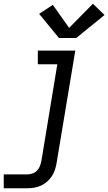

<svg xmlns="http://www.w3.org/2000/svg" viewBox="-58 -790 578 1025"><path d="M-38 215V141H88Q102 141 116 136Q130 131 140 120.5Q150 110 155 96.5Q160 83 163 69L248 -447H144V-520H344L244 81Q241 99 235 117Q229 135 218.5 151Q208 167 193 180Q178 193 160.5 201Q143 209 124.5 212Q106 215 88 215ZM257 -587 151 -716 224 -764 311 -641 438 -770 500 -710 349 -587Z"/></svg>

Font: Iosevka Etoile Oblique
Style: Regular
Weight: 400
Italic angle: -9°
Designer: Belleve Invis
Foundry: Belleve Invis
Version: Version 15.5.2; ttfautohint (v1.8.4)